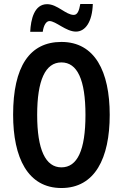

<svg xmlns="http://www.w3.org/2000/svg" viewBox="-20 -936 617 966"><path d="M132 -776H195C200 -812 214 -830 229 -830C261 -830 312 -777 362 -777C409 -777 444 -825 447 -916H384C378 -882 370 -861 351 -861C311 -861 269 -915 217 -915C152 -915 135 -838 132 -776ZM532 -358C532 -577 457 -725 289 -725C129 -725 46 -601 46 -359C46 -142 120 10 289 10C457 10 532 -139 532 -358ZM167 -358C167 -532 208 -622 289 -622C369 -622 410 -535 410 -358C410 -180 369 -94 289 -94C209 -94 167 -183 167 -358Z"/></svg>

Font: Noto Sans Myanmar ExtraCondensed SemiBold
Style: Regular
Weight: 600
Width: 2
Designer: Monotype Design Team
Foundry: Monotype Imaging Inc.
Version: Version 2.107